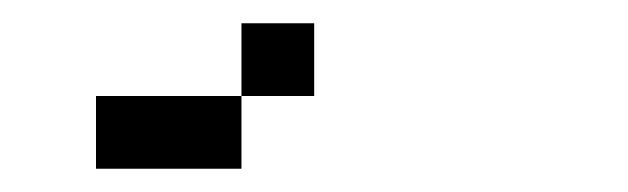

<svg xmlns="http://www.w3.org/2000/svg" viewBox="-20 -20 540 165"><path d="M62.5 62.5H187.5V125H62.5ZM187.5 0H250V62.5H187.5Z"/></svg>

Font: Pixel Operator Mono
Style: Regular
Weight: 400
Monospace: yes
Designer: Jayvee Enaguas (HarvettFox96)
Version: 2016.04.25